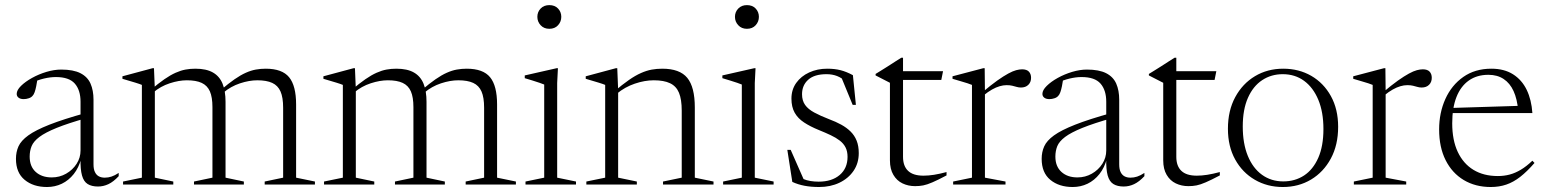

<svg xmlns="http://www.w3.org/2000/svg" viewBox="-20 -740 6204 770"><path d="M326 -287.5 328.5 -267Q252.5 -245.5 207 -227Q161.5 -208.5 138 -190.8Q114.5 -173 106.8 -154Q99 -135 99 -112Q99 -72.5 123.2 -50.5Q147.5 -28.5 187.5 -28.5Q219 -28.5 245.2 -43.5Q271.5 -58.5 287.2 -83Q303 -107.5 303 -136.5V-332Q303 -378.5 280 -404.8Q257 -431 204 -431Q181.5 -431 156.2 -425Q131 -419 101.5 -405.5L130.5 -424Q128 -408 125.2 -394.2Q122.5 -380.5 119 -370.5Q115.5 -360.5 110.5 -355.5Q105 -349 95 -345.8Q85 -342.5 75 -342.5Q62 -342.5 54.5 -348.2Q47 -354 47 -363.5Q47 -378.5 64.2 -395.5Q81.5 -412.5 108.5 -427.5Q135.5 -442.5 166.5 -451.8Q197.5 -461 225.5 -461Q274 -461 302.5 -446.5Q331 -432 343 -404.8Q355 -377.5 355 -340V-81Q355 -61.5 360.8 -49.8Q366.5 -38 376.5 -32.8Q386.5 -27.5 400 -27.5Q414 -27.5 427 -31.8Q440 -36 456 -46.5V-33.5Q435 -11 414.8 -1.5Q394.5 8 373 8Q347.5 8 331.5 -2Q315.5 -12 308.8 -36.5Q302 -61 303 -103.5L306 -105Q296 -67.5 275.8 -42Q255.5 -16.5 228 -3.2Q200.5 10 168.5 10Q113.5 10 78.8 -18.8Q44 -47.5 44 -103Q44 -130.5 54.2 -153.2Q64.5 -176 93.5 -197Q122.5 -218 178.2 -240Q234 -262 326 -287.5Z M601 -381V-27.5L675 -12V0H473.5V-12L549 -27.5V-399.5Q541 -403 523 -408.5Q505 -414 471 -424V-434L592 -466.5H597.5ZM884.5 -331.5V-27.5L958 -12V0H758V-12L832 -27.5V-310.5Q832 -350 821.8 -373.5Q811.5 -397 789 -407.5Q766.5 -418 729.5 -418Q697.5 -418 660.8 -406Q624 -394 594.5 -369L584 -379Q615 -405.5 639.2 -422.2Q663.5 -439 684.2 -448.2Q705 -457.5 724 -461Q743 -464.5 763.5 -464.5Q807.5 -464.5 834 -449.2Q860.5 -434 872.5 -404.5Q884.5 -375 884.5 -331.5ZM1167.5 -321V-27.5L1243 -12V0H1041.5V-12L1115.5 -27.5V-307.5Q1115.5 -349.5 1105 -373.2Q1094.5 -397 1071.8 -407.5Q1049 -418 1012 -418Q979.5 -418 942.5 -405.8Q905.5 -393.5 876 -368.5L865 -378.5Q896 -405 920.5 -422Q945 -439 965.8 -448.2Q986.5 -457.5 1006 -461Q1025.5 -464.5 1045.5 -464.5Q1111.5 -464.5 1139.5 -430.2Q1167.5 -396 1167.5 -321Z M1407 -381V-27.5L1481 -12V0H1279.5V-12L1355 -27.5V-399.5Q1347 -403 1329 -408.5Q1311 -414 1277 -424V-434L1398 -466.5H1403.5ZM1690.5 -331.5V-27.5L1764 -12V0H1564V-12L1638 -27.5V-310.5Q1638 -350 1627.8 -373.5Q1617.5 -397 1595 -407.5Q1572.5 -418 1535.5 -418Q1503.5 -418 1466.8 -406Q1430 -394 1400.5 -369L1390 -379Q1421 -405.5 1445.2 -422.2Q1469.5 -439 1490.2 -448.2Q1511 -457.5 1530 -461Q1549 -464.5 1569.5 -464.5Q1613.5 -464.5 1640 -449.2Q1666.5 -434 1678.5 -404.5Q1690.5 -375 1690.5 -331.5ZM1973.5 -321V-27.5L2049 -12V0H1847.5V-12L1921.5 -27.5V-307.5Q1921.5 -349.5 1911 -373.2Q1900.5 -397 1877.8 -407.5Q1855 -418 1818 -418Q1785.5 -418 1748.5 -405.8Q1711.5 -393.5 1682 -368.5L1671 -378.5Q1702 -405 1726.5 -422Q1751 -439 1771.8 -448.2Q1792.5 -457.5 1812 -461Q1831.5 -464.5 1851.5 -464.5Q1917.5 -464.5 1945.5 -430.2Q1973.5 -396 1973.5 -321Z M2183 -624.5Q2161.5 -624.5 2148.2 -638.8Q2135 -653 2135 -672.5Q2135 -692 2148.2 -705.8Q2161.5 -719.5 2183 -719.5Q2205 -719.5 2218 -705.8Q2231 -692 2231 -672.5Q2231 -653 2218 -638.8Q2205 -624.5 2183 -624.5ZM2217.5 -466.5 2214.5 -407V-27.5L2290 -12V0H2087.5V-12L2162.5 -27.5V-401Q2157 -403.5 2144.2 -407.8Q2131.5 -412 2115.8 -417Q2100 -422 2084.5 -426.5V-437.5L2212.5 -466.5Z M2459 -379.5V-27.5L2534 -12V0H2331.5V-12L2407 -27.5V-399.5Q2399 -403 2381 -408.5Q2363 -414 2329 -424V-434L2450 -466.5H2455.5ZM2639 -12 2714 -27.5V-296.5Q2714 -341.5 2703 -368Q2692 -394.5 2667.2 -406.2Q2642.5 -418 2602 -418Q2565.5 -418 2525.8 -404.5Q2486 -391 2453.5 -364L2442.5 -372.5Q2476 -401 2502.2 -419.2Q2528.5 -437.5 2550.8 -447.2Q2573 -457 2593.5 -460.8Q2614 -464.5 2636 -464.5Q2706 -464.5 2736.2 -427.8Q2766.5 -391 2766.5 -309V-27.5L2841.5 -12V0H2639Z M2975.5 -624.5Q2954 -624.5 2940.8 -638.8Q2927.5 -653 2927.5 -672.5Q2927.5 -692 2940.8 -705.8Q2954 -719.5 2975.5 -719.5Q2997.5 -719.5 3010.5 -705.8Q3023.5 -692 3023.5 -672.5Q3023.5 -653 3010.5 -638.8Q2997.5 -624.5 2975.5 -624.5ZM3010 -466.5 3007 -407V-27.5L3082.5 -12V0H2880V-12L2955 -27.5V-401Q2949.5 -403.5 2936.8 -407.8Q2924 -412 2908.2 -417Q2892.5 -422 2877 -426.5V-437.5L3005 -466.5Z M3297.5 -464.5Q3327.5 -464.5 3351 -458.5Q3374.5 -452.5 3400.5 -438.5L3412.5 -319.5H3399.5L3350 -440L3378.5 -408.5Q3356.5 -427.5 3337.2 -435Q3318 -442.5 3294.5 -442.5Q3246 -442.5 3221.2 -420.2Q3196.5 -398 3196.5 -362Q3196.5 -336.5 3208.8 -319.2Q3221 -302 3245.5 -288.8Q3270 -275.5 3305 -262Q3332 -252 3353.8 -240Q3375.5 -228 3391.2 -212.5Q3407 -197 3415.5 -175.8Q3424 -154.5 3424 -126Q3424 -85.5 3403.2 -55Q3382.5 -24.5 3346.5 -7.2Q3310.5 10 3265 10Q3233 10 3206.5 5Q3180 0 3157.5 -10.5L3137.5 -139H3151L3208 -9.5L3175 -36Q3188 -28 3201.5 -22.2Q3215 -16.5 3230.5 -14Q3246 -11.5 3263 -11.5Q3316 -11.5 3347.5 -38.2Q3379 -65 3379 -111Q3379 -133 3371 -148.8Q3363 -164.5 3347.8 -176.2Q3332.5 -188 3311.2 -198Q3290 -208 3264 -218.5Q3229.5 -232.5 3204.8 -248.8Q3180 -265 3167 -288Q3154 -311 3154 -344.5Q3154 -380.5 3173.2 -407.5Q3192.5 -434.5 3225.2 -449.5Q3258 -464.5 3297.5 -464.5Z M3601.5 -111Q3601.5 -74 3621.8 -54.8Q3642 -35.5 3683.5 -35.5Q3703.5 -35.5 3725.8 -39Q3748 -42.5 3776 -50V-36.5Q3741 -18 3719.5 -8.8Q3698 0.5 3682.8 3.5Q3667.5 6.5 3650 6.5Q3622.5 6.5 3599.5 -4.5Q3576.5 -15.5 3562.8 -38.8Q3549 -62 3549 -97V-408L3491.5 -437.5V-443.5Q3502 -450 3511.8 -456Q3521.5 -462 3531 -468Q3540.5 -474 3550.2 -480.2Q3560 -486.5 3570.8 -493.5Q3581.5 -500.5 3594.5 -508.5H3601.5V-438.5ZM3577 -419.5V-454.5H3762L3755 -419.5Z M4079 -462Q4097.5 -462 4106.2 -452.8Q4115 -443.5 4115 -428Q4115 -410.5 4104 -399.8Q4093 -389 4074.5 -389Q4065.5 -389 4057.2 -391.5Q4049 -394 4039.5 -396.2Q4030 -398.5 4017 -398.5Q4003.5 -398.5 3989 -394.2Q3974.5 -390 3958.5 -381Q3942.5 -372 3923.5 -356.5L3918 -368.5Q3953.5 -398.5 3979.2 -416.8Q4005 -435 4023.5 -445Q4042 -455 4055.2 -458.5Q4068.5 -462 4079 -462ZM3930 -373V-27.5L4012.5 -12V0H3802.5V-12L3878 -27.5V-399.5Q3871.5 -402.5 3860.2 -406Q3849 -409.5 3833.8 -414Q3818.5 -418.5 3800 -424V-434L3923.5 -466.5H3929Z M4439.5 -287.5 4442 -267Q4366 -245.5 4320.5 -227Q4275 -208.5 4251.5 -190.8Q4228 -173 4220.2 -154Q4212.5 -135 4212.5 -112Q4212.5 -72.5 4236.8 -50.5Q4261 -28.5 4301 -28.5Q4332.5 -28.5 4358.8 -43.5Q4385 -58.5 4400.8 -83Q4416.5 -107.5 4416.5 -136.5V-332Q4416.5 -378.5 4393.5 -404.8Q4370.5 -431 4317.5 -431Q4295 -431 4269.8 -425Q4244.5 -419 4215 -405.5L4244 -424Q4241.5 -408 4238.8 -394.2Q4236 -380.5 4232.5 -370.5Q4229 -360.5 4224 -355.5Q4218.5 -349 4208.5 -345.8Q4198.5 -342.5 4188.5 -342.5Q4175.5 -342.5 4168 -348.2Q4160.5 -354 4160.5 -363.5Q4160.5 -378.5 4177.8 -395.5Q4195 -412.5 4222 -427.5Q4249 -442.5 4280 -451.8Q4311 -461 4339 -461Q4387.5 -461 4416 -446.5Q4444.5 -432 4456.5 -404.8Q4468.5 -377.5 4468.5 -340V-81Q4468.5 -61.5 4474.2 -49.8Q4480 -38 4490 -32.8Q4500 -27.5 4513.5 -27.5Q4527.5 -27.5 4540.5 -31.8Q4553.5 -36 4569.5 -46.5V-33.5Q4548.5 -11 4528.2 -1.5Q4508 8 4486.5 8Q4461 8 4445 -2Q4429 -12 4422.2 -36.5Q4415.5 -61 4416.5 -103.5L4419.5 -105Q4409.5 -67.5 4389.2 -42Q4369 -16.5 4341.5 -3.2Q4314 10 4282 10Q4227 10 4192.2 -18.8Q4157.5 -47.5 4157.5 -103Q4157.5 -130.5 4167.8 -153.2Q4178 -176 4207 -197Q4236 -218 4291.8 -240Q4347.5 -262 4439.5 -287.5Z M4697.5 -111Q4697.5 -74 4717.8 -54.8Q4738 -35.5 4779.5 -35.5Q4799.5 -35.5 4821.8 -39Q4844 -42.5 4872 -50V-36.5Q4837 -18 4815.5 -8.8Q4794 0.5 4778.8 3.5Q4763.5 6.5 4746 6.5Q4718.5 6.5 4695.5 -4.5Q4672.5 -15.5 4658.8 -38.8Q4645 -62 4645 -97V-408L4587.5 -437.5V-443.5Q4598 -450 4607.8 -456Q4617.5 -462 4627 -468Q4636.5 -474 4646.2 -480.2Q4656 -486.5 4666.8 -493.5Q4677.5 -500.5 4690.5 -508.5H4697.5V-438.5ZM4673 -419.5V-454.5H4858L4851 -419.5Z M5126.5 -12.5Q5173.5 -12.5 5209.8 -36.2Q5246 -60 5266.8 -107Q5287.5 -154 5287.5 -222.5Q5287.5 -290.5 5267 -339.8Q5246.5 -389 5210 -415.8Q5173.5 -442.5 5124.5 -442.5Q5078 -442.5 5041.8 -418.5Q5005.5 -394.5 4984.8 -347.8Q4964 -301 4964 -232.5Q4964 -164.5 4984.2 -115Q5004.5 -65.5 5041.2 -39Q5078 -12.5 5126.5 -12.5ZM5124.5 10Q5062.5 10 5012.5 -19Q4962.5 -48 4933.5 -100.5Q4904.5 -153 4904.5 -223.5Q4904.5 -296.5 4933.8 -350.5Q4963 -404.5 5013 -434.5Q5063 -464.5 5126.5 -464.5Q5189 -464.5 5238.8 -435.8Q5288.5 -407 5317.5 -354.5Q5346.5 -302 5346.5 -231.5Q5346.5 -158.5 5317.2 -104.2Q5288 -50 5238 -20Q5188 10 5124.5 10Z M5686 -462Q5704.5 -462 5713.2 -452.8Q5722 -443.5 5722 -428Q5722 -410.5 5711 -399.8Q5700 -389 5681.5 -389Q5672.5 -389 5664.2 -391.5Q5656 -394 5646.5 -396.2Q5637 -398.5 5624 -398.5Q5610.5 -398.5 5596 -394.2Q5581.5 -390 5565.5 -381Q5549.5 -372 5530.5 -356.5L5525 -368.5Q5560.5 -398.5 5586.2 -416.8Q5612 -435 5630.5 -445Q5649 -455 5662.2 -458.5Q5675.5 -462 5686 -462ZM5537 -373V-27.5L5619.5 -12V0H5409.5V-12L5485 -27.5V-399.5Q5478.5 -402.5 5467.2 -406Q5456 -409.5 5440.8 -414Q5425.5 -418.5 5407 -424V-434L5530.5 -466.5H5536Z M5961 -464.5Q6012.5 -464.5 6048 -442Q6083.5 -419.5 6102.8 -379.5Q6122 -339.5 6125.5 -286.5H5797.5V-307L6088.5 -316L6068.5 -297Q6064.5 -343 6050 -374.8Q6035.5 -406.5 6010.2 -423.2Q5985 -440 5949 -440Q5903 -440 5870.5 -417Q5838 -394 5821 -350.8Q5804 -307.5 5804 -245.5Q5804 -178 5826.2 -130.8Q5848.5 -83.5 5889.2 -58.8Q5930 -34 5987 -34Q6012 -34 6034.5 -40Q6057 -46 6079.5 -59.5Q6102 -73 6125.5 -95.5L6134 -86.5Q6104 -52 6076.8 -30.8Q6049.5 -9.5 6021 0.2Q5992.5 10 5958.5 10Q5897 10 5850.2 -18Q5803.5 -46 5777.5 -97.8Q5751.5 -149.5 5751.5 -221Q5751.5 -287.5 5776.5 -343Q5801.5 -398.5 5848.5 -431.5Q5895.5 -464.5 5961 -464.5Z"/></svg>

Font: Newsreader 36pt Light
Style: Regular
Weight: 300
Designer: Hugues Gentile
Foundry: Production Type
Version: Version 1.003